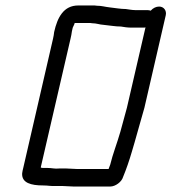

<svg xmlns="http://www.w3.org/2000/svg" viewBox="-20 -673 627 702"><path d="M222 -57H197C179 -55 171 -59 152 -59C144 -59 131 -58 129 -61L238 -532C240 -541 242 -550 243 -559L246 -572C248 -577 250 -581 252 -585L253 -589H304C308 -589 312 -589 317 -588C333 -588 343 -583 360 -582C382 -580 401 -576 422 -576C432 -574 448 -572 460 -572H505C507 -572 509 -572 512 -573L444 -279C436 -250 427 -218 420 -191C408 -149 392 -109 383 -71C381 -67 380 -62 377 -55H264C250 -55 236 -57 222 -57ZM440 -640C421 -640 400 -644 381 -646C363 -648 352 -652 335 -652C329 -653 324 -653 319 -653H266C213 -653 190 -610 178 -556C177 -548 176 -540 174 -532L65 -59C63 -52 62 -46 61 -39C59 -4 94 5 137 5C156 5 165 8 184 7H207C221 7 235 9 249 9H383C402 9 425 -8 430 -26C442 -55 452 -84 462 -118L472 -152C483 -193 496 -235 508 -279L586 -617C590 -634 579 -649 562 -649C551 -649 540 -644 531 -634C527 -635 524 -636 520 -636H475C463 -636 449 -639 440 -640Z"/></svg>

Font: Electronic
Style: SeBdIt
Weight: 600
Version: Version 1.011